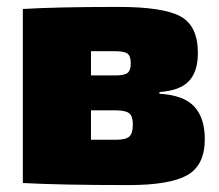

<svg xmlns="http://www.w3.org/2000/svg" viewBox="-20 -526 633 555"><path d="M441 -260V-255Q511 -251 541.5 -218Q572 -185 572 -124Q572 -48 521 -19.5Q470 9 352 9Q154 9 46 3V-500Q143 -506 322 -506Q452 -506 502 -478.5Q552 -451 552 -373Q552 -319 526 -291.5Q500 -264 441 -260ZM243 -308H314Q340 -308 349 -315.5Q358 -323 358 -343Q358 -364 348.5 -371Q339 -378 312 -378H243ZM243 -122H315Q343 -122 353.5 -131Q364 -140 364 -166Q364 -190 353.5 -198.5Q343 -207 314 -207H243Z"/></svg>

Font: Exo 2.0 Black
Style: Regular
Weight: 900
Designer: Natanael Gama
Version: Version 1.001;PS 001.001;hotconv 1.0.70;makeotf.lib2.5.58329